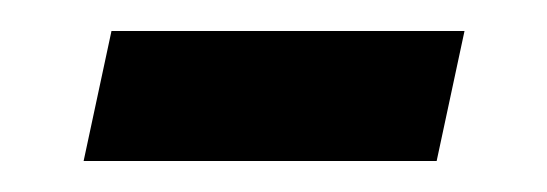

<svg xmlns="http://www.w3.org/2000/svg" viewBox="-20 -277 353 124"><path d="M52 -257H280L262 -173H34Z"/></svg>

Font: GFS Neohellenic Rg
Style: Bold Italic
Weight: 700
Italic angle: -12°
Designer: Designed by Takis Katsoulidis and George D. Matthiopoulos.
Foundry: Designed by Takis Katsoulidis and George D. Matthiopoulos.
Version: Version 1.0